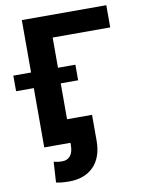

<svg xmlns="http://www.w3.org/2000/svg" viewBox="-138 -797 819 1080"><g transform="rotate(-10 271.5 -257.0)"><path d="M-38 -338.8V-427.9H63.2V-727.3H545.8V-600.5H217V-427.9H316.4V-338.8H217V-133.9H359.7V13.5Q359.7 61.4 346.6 98.5Q333.5 135.7 308.6 161Q283.7 186.4 248 199.8Q212.4 213.1 166.9 213.1Q147.4 213.1 130.5 211.6Q113.6 210.2 94.1 206L101.2 88.1Q112.2 91.3 123.9 92.9Q135.7 94.5 150.6 94.5Q179.3 94.5 196 73.9Q212.7 53.3 212.7 13.5V0H63.2V-338.8Z"/></g></svg>

Font: Cannonade
Style: Bold
Weight: 700
Designer: Rasmus Andersson
Foundry: rsms
Version: Version 3.012;git-f93a4a705